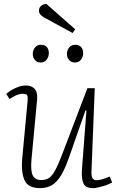

<svg xmlns="http://www.w3.org/2000/svg" viewBox="-20 -961 613 995"><path d="M12 -474Q24 -485 41 -495Q58 -505 77 -511.5Q96 -518 115 -518Q144 -518 160 -500Q176 -482 172 -442L143 -133Q138 -75 150 -51.5Q162 -28 193 -28Q217 -28 233 -38Q249 -48 265.5 -77.5Q282 -107 304 -166L433 -504H471L454 -70Q453 -50 459 -38.5Q465 -27 481 -27Q493 -27 509.5 -32Q526 -37 549 -46L561 -15Q553 -11 540.5 -5.5Q528 0 513.5 4Q499 8 485.5 11Q472 14 461 14Q423 14 412 -11.5Q401 -37 405 -87L428 -388L423 -389L337 -143Q317 -86 296 -51.5Q275 -17 249 -1.5Q223 14 188 14Q125 14 107 -27.5Q89 -69 95 -138L123 -437Q125 -457 121.5 -466Q118 -475 98 -475Q83 -475 67 -468.5Q51 -462 30 -448ZM150 -681Q150 -701 161.5 -715Q173 -729 192 -729Q212 -729 222.5 -717.5Q233 -706 233 -685Q233 -667 222 -652Q211 -637 190 -637Q173 -637 161.5 -649.5Q150 -662 150 -681ZM327 -681Q327 -701 338.5 -715Q350 -729 369 -729Q390 -729 400.5 -717Q411 -705 411 -685Q411 -667 400 -652Q389 -637 368 -637Q350 -637 338.5 -649.5Q327 -662 327 -681ZM370 -809 356 -790 206 -872Q196 -878 189 -886Q182 -894 182 -907Q182 -915 185.5 -921.5Q189 -928 197 -933.5Q205 -939 220 -941Z"/></svg>

Font: Literata 18pt ExtraLight
Style: Italic
Weight: 250
Italic angle: -2°
Designer: Latin by Veronika Burian and Jose Scaglione. Greek by Irene Vlachou. Cyrillic by Vera Evstafieva
Foundry: TypeTogether
Version: Version 3.103;gftools[0.9.29]